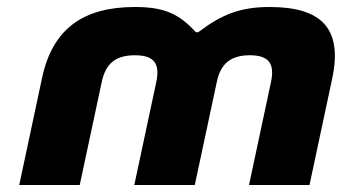

<svg xmlns="http://www.w3.org/2000/svg" viewBox="-20 -529 978 549"><path d="M100 -305 35 0H208L271 -295C282 -346 309 -371 366 -371C420 -371 438 -348 427 -295L364 0H537L600 -295C611 -348 641 -371 694 -371C748 -371 766 -348 755 -295L692 0H865L930 -305C960 -447 900 -509 751 -509C666 -509 613 -487 547 -437H540C493 -488 452 -509 366 -509C218 -509 130 -447 100 -305Z"/></svg>

Font: LT Wave Black
Style: Italic
Weight: 900
Designer: Daniel Lyons
Version: Version 2.5 (Glyphs App)